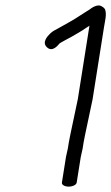

<svg xmlns="http://www.w3.org/2000/svg" viewBox="-20 -708 414 714"><path d="M235.4 -14C250.4 -14 263.9 -20.8 265.2 -29L280.2 -123.4L287.3 -155.6L291.1 -179.5C292.3 -187.6 294 -195.9 296.1 -205.2L324.3 -338.7L367.1 -609C370.5 -630.8 377.5 -654.4 370.7 -673C368.5 -677 364.9 -680.7 359.6 -683.5C341.9 -696.9 315 -673.9 313.6 -673C299 -663 291.4 -659.8 271 -645.9C260.4 -638.5 231.9 -621.9 187.4 -597.5C177.9 -593 170.1 -587.3 162.9 -579.4C156.8 -573.1 134.8 -549.9 154.9 -532C175 -512.8 195.9 -539.8 201.5 -546.5C204.7 -549.3 238.1 -566.9 246.4 -571.5C259.8 -579.5 284.8 -592.9 300.7 -604.7C305.8 -608.1 307.9 -609.5 312.8 -612.2C312.5 -611.3 312.2 -610 312.1 -609L269.4 -339.3L241.6 -207.7C239.3 -197.7 237.4 -187.9 236 -179L232.6 -157.4L225.3 -124.1L210.2 -29C208.9 -20.8 220.3 -14 235.4 -14Z"/></svg>

Font: MewTooHand
Style: BdWideIta
Weight: 400
Designer: Mew Too, Robert Jablonski
Version: Version 0.77